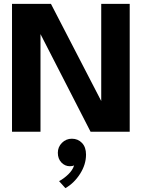

<svg xmlns="http://www.w3.org/2000/svg" viewBox="-20 -680 762 991"><path d="M447.5 0 189 -504V0H42V-660H243L502.5 -158.5V-660H649.5V0ZM351 36Q382.5 36 403.2 57.8Q424 79.5 424 118Q424 169.5 392.8 218Q361.5 266.5 317.5 291L285 255Q309.5 242 332.5 219.8Q355.5 197.5 362.5 173.5Q354.5 178 340.5 178Q315.5 178 297 158.8Q278.5 139.5 278.5 108.5Q278.5 78.5 299.8 57.2Q321 36 351 36Z"/></svg>

Font: League Spartan
Style: Bold
Weight: 700
Foundry: The League of Moveable Type
Version: Version 2.002